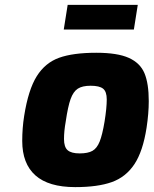

<svg xmlns="http://www.w3.org/2000/svg" viewBox="-20 -760 629 786"><path d="M71 -183Q71 -236 79 -286Q96 -393 130.5 -448Q165 -503 222 -523.5Q279 -544 374 -544Q461 -544 507.5 -523Q554 -502 571.5 -460Q589 -418 589 -346Q589 -296 580 -237Q565 -140 530 -87.5Q495 -35 437.5 -14.5Q380 6 288 6Q179 6 125 -42Q71 -90 71 -183ZM408 -262Q417 -318 417 -353Q417 -385 402 -397Q387 -409 351 -409Q317 -409 298.5 -397Q280 -385 269 -354.5Q258 -324 249 -262Q242 -223 242 -191Q242 -158 257 -145Q272 -132 306 -132Q340 -132 358.5 -142.5Q377 -153 388 -180.5Q399 -208 408 -262ZM257 -740H544L528 -639H241Z"/></svg>

Font: Exo ExtraBold
Style: Italic
Weight: 800
Italic angle: -9°
Designer: Natanael Gama
Foundry: Natanael Gama
Version: Version 1.500; ttfautohint (v1.6)